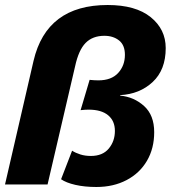

<svg xmlns="http://www.w3.org/2000/svg" viewBox="-20 -737 682 767"><path d="M365 10Q318 10 281 1.5Q244 -7 224 -21L268 -135Q282 -126 301 -120Q320 -114 343 -114Q390 -114 414.5 -143.5Q439 -173 439 -214Q439 -254 412 -276.5Q385 -299 334 -299Q321 -299 302 -297L338 -418Q348 -417 356.5 -416.5Q365 -416 373 -416Q425 -416 452 -445.5Q479 -475 479 -518Q479 -557 455.5 -575.5Q432 -594 397 -594Q350 -594 322 -565.5Q294 -537 280 -472L170 0H0L114 -494Q166 -717 410 -717Q522 -717 582 -668.5Q642 -620 642 -545Q642 -458 590 -409.5Q538 -361 460 -357V-355Q515 -350 555.5 -313.5Q596 -277 596 -209Q596 -144 567 -94.5Q538 -45 485.5 -17.5Q433 10 365 10Z"/></svg>

Font: Work Sans
Style: Bold Italic
Weight: 700
Italic angle: -13°
Designer: Wei Huang
Foundry: Wei Huang
Version: Version 2.010; ttfautohint (v1.8.3)